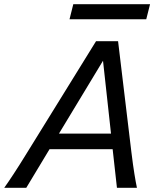

<svg xmlns="http://www.w3.org/2000/svg" viewBox="-30 -895 735 915"><path d="M251 -258.3H499L460.9 -605.5ZM506.8 -184.1H206.1L95.2 0H-9.8Q0.5 -14.6 11.2 -30.3Q22 -45.9 34.9 -65.9Q47.9 -85.9 64 -111.1Q80.1 -136.2 100.6 -169.9L427.7 -698.7H532.7L596.2 -169.9Q600.1 -136.7 603.8 -111.3Q607.4 -85.9 610.6 -65.9Q613.8 -45.9 616.7 -30Q619.6 -14.2 622.6 0H527.3ZM319.3 -875H685.1L667 -803.2H301.3Z"/></svg>

Font: Andika New Basic
Style: Italic
Weight: 400
Italic angle: -14°
Designer: Victor Gaultney, Annie Olsen, Julie Remington, Don Collingsworth, Eric Hays
Foundry: SIL International
Version: Version 5.500